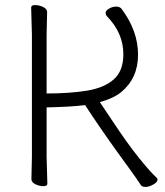

<svg xmlns="http://www.w3.org/2000/svg" viewBox="-20 -725 650 758"><path d="M537 7Q515 -26 496 -52Q477 -78 446 -121Q376 -218 316 -310Q259 -303 164 -301V-106L167 0Q167 10 151.5 10Q136 10 120 2.5Q104 -5 104 -18L106 -107V-589L103 -695Q103 -705 118.5 -705Q134 -705 150 -697.5Q166 -690 166 -677L164 -588V-356Q255 -356 323 -367Q391 -378 429 -411.5Q467 -445 467 -511Q467 -594 403 -660Q397 -666 397 -674.5Q397 -683 410.5 -691Q424 -699 438.5 -699Q453 -699 460 -690Q525 -603 525 -509Q525 -416 458 -361Q427 -336 374 -322L425 -246Q483 -158 529.5 -100.5Q576 -43 598 -24Q602 -20 602 -16Q602 -6 585 3.5Q568 13 555 13Q542 13 537 7Z"/></svg>

Font: LXGW WenKai TC Light
Style: Regular
Weight: 300
Designer: LXGW / Fontworks Inc.
Foundry: LXGW / Fontworks Inc.
Version: Version 1.330